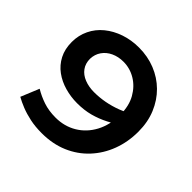

<svg xmlns="http://www.w3.org/2000/svg" viewBox="-165 -791 960 960"><g transform="rotate(45 315.5 -310.5)"><path d="M254 13Q208 13 170.5 5Q133 -3 103 -15Q73 -27 50 -40L90 -137Q123 -117 161.5 -104Q200 -91 248 -91Q310 -91 359.5 -120.5Q409 -150 438 -204Q467 -258 467 -331Q467 -393 442 -437Q417 -481 377 -505Q337 -529 291 -529Q255 -529 226 -515.5Q197 -502 180 -477.5Q163 -453 162 -421Q162 -388 179 -364.5Q196 -341 226.5 -329Q257 -317 294 -317Q332 -317 369.5 -324Q407 -331 444 -345Q481 -359 520 -380L524 -305Q483 -280 444 -260Q405 -240 364 -229Q323 -218 273 -218Q229 -218 186.5 -230Q144 -242 110.5 -266.5Q77 -291 57.5 -328.5Q38 -366 38 -416Q38 -463 57.5 -503.5Q77 -544 112.5 -573Q148 -602 195 -618Q242 -634 296 -634Q358 -634 411.5 -612.5Q465 -591 505 -551.5Q545 -512 568 -457Q591 -402 591 -334Q591 -262 567.5 -199Q544 -136 499.5 -88Q455 -40 393 -13.5Q331 13 254 13Z"/></g></svg>

Font: BioRhyme ExtraBold
Style: Bold
Weight: 700
Version: Version 1.600;gftools[0.9.33]